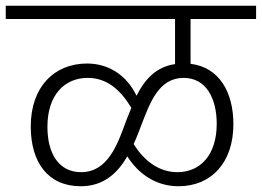

<svg xmlns="http://www.w3.org/2000/svg" viewBox="-36 -705 911 668"><path d="M855 -639V-685H-16V-639H573V-482C505 -472 467 -427 439 -372C403 -447 338 -484 267 -484C152 -484 71 -402 71 -265C71 -140 131 -57 245 -57C325 -57 373 -103 407 -161C444 -102 505 -57 585 -57C699 -57 776 -139 776 -273C776 -384 727 -471 627 -483V-639ZM246 -106C172 -106 129 -166 129 -264C129 -375 189 -434 269 -434C335 -434 382 -394 421 -330L403 -285C373 -202 339 -106 246 -106ZM718 -274C718 -166 661 -106 581 -106C516 -106 464 -147 429 -204C439 -225 447 -247 455 -268C486 -348 516 -434 603 -434C681 -434 718 -363 718 -274Z"/></svg>

Font: FiraGO Light
Style: Regular
Weight: 300
Designer: bBox Type
Foundry: bBox Type GmbH
Version: Version 1.001;PS 001.001;hotconv 1.0.88;makeotf.lib2.5.64775